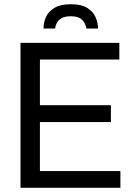

<svg xmlns="http://www.w3.org/2000/svg" viewBox="-20 -889 636 909"><path d="M77 0V-686H545V-607H169V-391H505V-311H169V-79H550V0ZM186 -754Q186 -782 197.5 -808Q209 -834 237.5 -851.5Q266 -869 315 -869Q365 -869 393 -851.5Q421 -834 432.5 -807.5Q444 -781 444 -754H389Q387 -766 380.5 -779.5Q374 -793 359 -802.5Q344 -812 315 -812Q287 -812 271 -802.5Q255 -793 248.5 -779.5Q242 -766 241 -754Z"/></svg>

Font: Archivo SemiCondensed
Style: Regular
Weight: 400
Width: 4
Designer: Hector Gatti
Foundry: Omnibus-Type
Version: Version 2.001